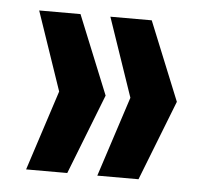

<svg xmlns="http://www.w3.org/2000/svg" viewBox="-38 -507 505 468"><g transform="rotate(5 214.5 -272.5)"><path d="M393.6 -274.4 315.3 -467H214.1L279.9 -274.4L216.1 -78.3H316.9ZM219.3 -274.4 141 -467H39.9L105.6 -274.4L41.9 -78.3H142.6Z"/></g></svg>

Font: Secuela Black
Style: Regular
Weight: 900
Designer: Fernando Haro
Foundry: deFharo
Version: Version 1.704